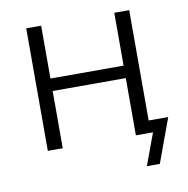

<svg xmlns="http://www.w3.org/2000/svg" viewBox="-73 -572 755 773"><g transform="rotate(-10 304.0 -185.5)"><path d="M84 0V-501H145V-285H444V-501H505V-50H585L519 130H466L514 0H444V-234H145V0Z"/></g></svg>

Font: Winston Light
Style: Regular
Weight: 300
Designer: Original fonts by Vernon Adams / Changes by Cristiano Sobral
Foundry: Original fonts by Vernon Adams / Changes by Cristiano Sobral
Version: Version 2.503;July 17, 2020;FontCreator 13.0.0.2655 64-bit